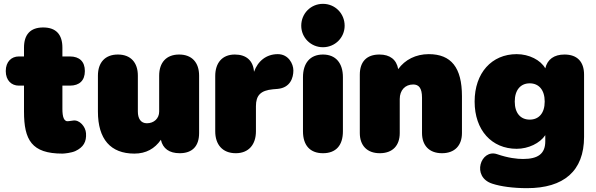

<svg xmlns="http://www.w3.org/2000/svg" viewBox="-20 -788 3106 1000"><path d="M305 12C316 12 352 8 372 -1C415 -21 431 -50 428 -94C426 -128 394 -166 360 -160L338 -157C312 -152 305 -181 305 -221V-342H344C394 -342 422 -369 422 -418C422 -467 394 -494 344 -494H305V-540C305 -608 272 -645 205 -645C138 -645 105 -608 105 -540V-494H78C40 -494 10 -467 10 -418C10 -369 40 -342 78 -342H105V-207C105 -59 145 12 305 12Z M680 12C741 12 786 -14 818 -60C828 -14 862 10 916 10C982 10 1017 -27 1017 -95V-394C1017 -462 980 -504 913 -504C846 -504 809 -462 809 -394V-207C809 -171 782 -146 745 -146C713 -146 698 -171 698 -207V-394C698 -462 661 -504 594 -504C527 -504 490 -462 490 -394V-207C490 -63 556 12 680 12Z M1208 10C1276 10 1313 -36 1313 -104V-235C1313 -292 1338 -317 1402 -323L1426 -325C1492 -331 1508 -383 1508 -421C1508 -456 1482 -506 1427 -506C1367 -506 1323 -470 1303 -414C1299 -472 1263 -504 1203 -504C1137 -504 1101 -460 1101 -392V-104C1101 -36 1138 10 1208 10Z M1662 10C1730 10 1766 -31 1766 -104V-386C1766 -459 1729 -504 1662 -504C1595 -504 1558 -459 1558 -386V-104C1558 -31 1595 10 1662 10ZM1662 -542C1725 -542 1775 -592 1775 -654C1775 -718 1725 -768 1662 -768C1599 -768 1549 -718 1549 -654C1549 -592 1599 -542 1662 -542Z M1958 10C2026 10 2062 -31 2062 -95V-272C2062 -318 2090 -348 2132 -348C2161 -348 2178 -330 2178 -279V-95C2178 -31 2215 10 2282 10C2349 10 2386 -31 2386 -95V-287C2386 -436 2330 -506 2213 -506C2146 -506 2089 -477 2054 -428C2045 -478 2011 -504 1956 -504C1890 -504 1854 -467 1854 -399V-95C1854 -31 1891 10 1958 10Z M2725 192C2916 192 3022 103 3022 -75V-399C3022 -467 2986 -504 2920 -504C2866 -504 2831 -479 2820 -432C2796 -475 2736 -506 2671 -506C2541 -506 2452 -408 2452 -259C2452 -110 2541 -13 2671 -13C2732 -13 2792 -42 2820 -84V-52C2820 13 2782 40 2704 40C2673 40 2627 35 2569 15C2484 -14 2433 134 2545 169C2588 183 2652 192 2725 192ZM2739 -165C2692 -165 2661 -198 2661 -259C2661 -320 2692 -354 2739 -354C2786 -354 2817 -320 2817 -259C2817 -198 2786 -165 2739 -165Z"/></svg>

Font: SN Pro Black
Style: Regular
Weight: 900
Designer: Tobias Whetton
Foundry: Supernotes
Version: Version 1.001;Glyphs 3.2 (3249)